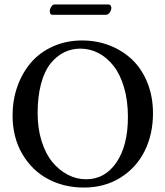

<svg xmlns="http://www.w3.org/2000/svg" viewBox="-20 -842 751 872"><path d="M345.2 -621.1Q305.2 -621.1 271 -604.2Q236.8 -587.4 209.5 -553.5Q182.1 -519.5 166.5 -461.7Q150.9 -403.8 150.9 -328.1Q150.9 -258.8 168.9 -201.2Q187 -143.6 217.8 -106.2Q248.5 -68.8 288.1 -48.3Q327.6 -27.8 371.1 -27.8Q456.5 -27.8 508.8 -104.2Q561 -180.7 561 -311Q561 -384.3 543.7 -443.8Q526.4 -503.4 496.6 -541.7Q466.8 -580.1 428 -600.6Q389.2 -621.1 345.2 -621.1ZM674.8 -327.1Q674.8 -232.4 637 -156.2Q599.1 -80.1 527.1 -35.2Q455.1 9.8 360.8 9.8Q271.5 9.8 198.7 -28.6Q126 -66.9 81.5 -142.3Q37.1 -217.8 37.1 -317.9Q37.1 -387.2 58.8 -449Q80.6 -510.7 120.4 -557.4Q160.2 -604 220.5 -631.1Q280.8 -658.2 353 -658.2Q419.9 -658.2 478.5 -635.3Q537.1 -612.3 580.8 -570.6Q624.5 -528.8 649.7 -465.8Q674.8 -402.8 674.8 -327.1ZM461.9 -774.9H217.8Q206.1 -774.9 206.1 -791Q206.1 -800.8 212.6 -811.3Q219.2 -821.8 228 -821.8H472.2Q479 -821.8 482.4 -816.7Q485.8 -811.5 485.8 -806.2Q485.8 -795.9 478.5 -785.4Q471.2 -774.9 461.9 -774.9Z"/></svg>

Font: Common Serif Medium
Style: Regular
Weight: 500
Designer: Philipp H. Poll, Khaled Hosny
Foundry: Stefan Peev, Context Ltd.
Version: Version 1.026